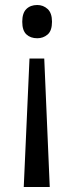

<svg xmlns="http://www.w3.org/2000/svg" viewBox="-20 -564 297 768"><path d="M188 -477Q188 -441 170.5 -426Q153 -411 129 -411Q102 -411 85.5 -426.5Q69 -442 69 -477Q69 -512 85.5 -528Q102 -544 129 -544Q153 -544 170.5 -528Q188 -512 188 -477ZM98 -330H157L179 184H75Z"/></svg>

Font: Noto Sans Sinhala SemiCondensed
Style: Regular
Weight: 400
Width: 4
Designer: Jelle Bosma - Monotype Design Team
Foundry: Monotype Imaging Inc.
Version: Version 2.006; ttfautohint (v1.8.4.7-5d5b)